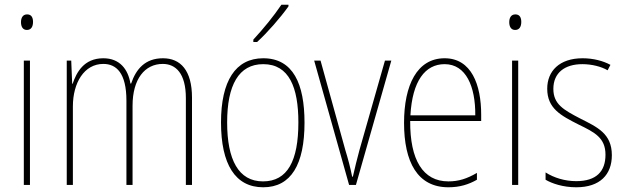

<svg xmlns="http://www.w3.org/2000/svg" viewBox="-20 -784 2652 814"><path d="M95 -723C75 -723 69 -706 69 -690C69 -672 76 -657 94 -657C112 -657 120 -671 120 -691C120 -707 115 -723 95 -723ZM107 -527H81V0H107Z M671 -537C596 -537 557 -492 536 -430H533C523 -490 488 -537 418 -537C335 -537 304 -476 288 -429H286L282 -527H263V0H289V-333C289 -433 337 -513 418 -513C473 -513 516 -475 516 -357V0H542V-336C542 -449 594 -513 670 -513C725 -513 768 -473 768 -368V0H794V-370C794 -486 745 -537 671 -537Z M1203 -757V-764H1173C1140 -715 1099 -665 1054 -616V-606H1070C1113 -645 1169 -709 1203 -757ZM1271 -264C1271 -428 1223 -537 1096 -537C978 -537 917 -440 917 -265C917 -88 977 10 1096 10C1214 10 1271 -87 1271 -264ZM943 -265C943 -423 992 -512 1096 -512C1206 -512 1245 -413 1245 -265C1245 -102 1199 -15 1095 -15C991 -15 943 -107 943 -265Z M1460 0H1489L1639 -527H1612L1504 -148C1493 -108 1485 -74 1476 -35H1473C1465 -75 1456 -109 1444 -148L1339 -527H1312Z M1865 -537C1748 -537 1693 -423 1693 -263C1693 -97 1750 10 1881 10C1929 10 1967 -2 2002 -22V-51C1959 -26 1924 -15 1881 -15C1773 -15 1718 -106 1719 -271H2020V-298C2020 -424 1979 -537 1865 -537ZM1865 -512C1956 -512 1996 -417 1995 -295H1720C1728 -440 1782 -512 1865 -512Z M2165 -723C2145 -723 2139 -706 2139 -690C2139 -672 2146 -657 2164 -657C2182 -657 2190 -671 2190 -691C2190 -707 2185 -723 2165 -723ZM2177 -527H2151V0H2177Z M2574 -126C2574 -218 2512 -245 2439 -282C2370 -318 2326 -342 2326 -407C2326 -476 2375 -512 2449 -512C2488 -512 2529 -502 2556 -486L2568 -509C2537 -526 2495 -537 2450 -537C2351 -537 2300 -482 2300 -408C2300 -324 2358 -294 2433 -256C2501 -223 2547 -200 2547 -128C2547 -57 2508 -16 2423 -16C2375 -16 2329 -30 2293 -53V-22C2320 -6 2367 10 2423 10C2524 10 2574 -44 2574 -126Z"/></svg>

Font: Noto Sans Lao Condensed Thin
Style: Regular
Weight: 100
Width: 3
Designer: Monotype Design Team
Foundry: Monotype Imaging Inc.
Version: Version 2.003